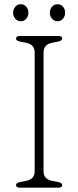

<svg xmlns="http://www.w3.org/2000/svg" viewBox="-20 -866 361 886"><path d="M181 -75Q181 -39 222 -31L248 -26Q267 -22 267 -12Q267 0 250 0H71Q54 0 54 -12Q54 -22 73 -26L99 -31Q140 -39 140 -75V-625Q140 -661 99 -669L73 -674Q54 -678 54 -688Q54 -700 71 -700H250Q267 -700 267 -688Q267 -678 248 -674L222 -669Q181 -661 181 -625ZM76 -768Q60.5 -768 50.5 -779.8Q40.5 -791.5 40.5 -807.5Q40.5 -823.5 50.5 -835Q60.5 -846.5 76 -846.5Q91.5 -846.5 101.2 -835Q111 -823.5 111 -807.5Q111 -791.5 101.2 -779.8Q91.5 -768 76 -768ZM245.5 -768Q230 -768 220 -779.8Q210 -791.5 210 -807.5Q210 -823.5 220 -835Q230 -846.5 245.5 -846.5Q261 -846.5 270.8 -835Q280.5 -823.5 280.5 -807.5Q280.5 -791.5 270.8 -779.8Q261 -768 245.5 -768Z"/></svg>

Font: Fraunces 9pt SuperSoft Thin
Style: Regular
Weight: 100
Version: Version 1.000;[b76b70a41]